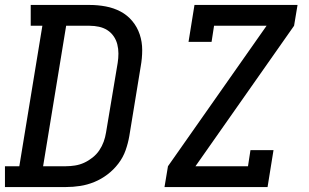

<svg xmlns="http://www.w3.org/2000/svg" viewBox="-28 -755 1248 775"><path d="M-8 0V-84H50L143 -651H96V-735H334Q367 -735 399 -729Q431 -723 458.5 -708.5Q486 -694 506 -670Q526 -646 536 -616Q546 -586 546 -553Q546 -520 540 -487L494 -206Q489 -177 479 -148.5Q469 -120 450 -95Q431 -70 406 -51Q381 -32 353 -20.5Q325 -9 296 -4.5Q267 0 238 0ZM146 -84H238Q256 -84 275 -87Q294 -90 311.5 -98Q329 -106 345.5 -119Q362 -132 373 -148.5Q384 -165 390.5 -183Q397 -201 400 -220L447 -501Q450 -520 450 -539Q450 -558 445.5 -576Q441 -594 430.5 -609Q420 -624 405 -633.5Q390 -643 371.5 -647Q353 -651 334 -651H239ZM636 0 650 -84 1048 -651H836L826 -586H733L757 -735H1173L1159 -651L761 -84H973L983 -149H1076L1052 0Z"/></svg>

Font: Iosevka Etoile Medium
Style: Italic
Weight: 500
Italic angle: -9°
Designer: Belleve Invis
Foundry: Belleve Invis
Version: Version 22.1.2; ttfautohint (v1.8.4)